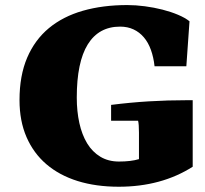

<svg xmlns="http://www.w3.org/2000/svg" viewBox="-20 -709 790 740"><path d="M438.5 -86.4Q484.9 -86.4 515.6 -95.7V-197.8Q515.6 -230.5 512.2 -243.7H408.2V-304.7Q481.4 -314 553.7 -318.4Q626 -322.8 701.2 -322.8H722.7V-66.4Q601.6 10.7 437.5 10.7Q350.1 10.7 279.5 -11.2Q209 -33.2 159.2 -75.7Q109.4 -118.2 82.3 -180.4Q55.2 -242.7 55.2 -323.2Q55.2 -417.5 84.7 -486.6Q114.3 -555.7 168.5 -600.6Q222.7 -645.5 299.3 -667.5Q376 -689.5 470.7 -689.5Q503.4 -689.5 538.6 -684.8Q573.7 -680.2 606.2 -671.9Q638.7 -663.6 666 -652.1Q693.4 -640.6 710.4 -627L698.2 -453.6H575.7Q571.8 -488.8 561.5 -517.1Q551.3 -545.4 534.4 -565.2Q517.6 -585 494.6 -595.7Q471.7 -606.4 442.9 -606.4Q360.8 -606.4 318.4 -538.1Q275.9 -469.7 275.9 -333Q275.9 -279.8 285.9 -234.6Q295.9 -189.5 315.9 -156.5Q335.9 -123.5 366.7 -105Q397.5 -86.4 438.5 -86.4Z"/></svg>

Font: Tienne Black
Style: Regular
Weight: 900
Designer: vernon adams
Foundry: vernon adams
Version: Version 001.001